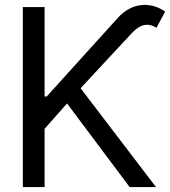

<svg xmlns="http://www.w3.org/2000/svg" viewBox="-20 -756 687 776"><path d="M72.3 0H160.2V-235.4L251 -337.9L503.9 0H610.4L305.7 -399.4L512.7 -622.1C548.8 -661.1 581.1 -663.6 612.3 -643.6L647.5 -709C589.4 -750 514.2 -747.1 457 -684.6L168.9 -366.2H160.2V-727.5H72.3Z"/></svg>

Font: Raveo Display Display
Style: Regular
Weight: 400
Designer: Jakub Foglar, Rasmus Andersson (Inter)
Foundry: Jakubfoglar.com
Version: Version 1.100;Glyphs 3.2.3 (3260)